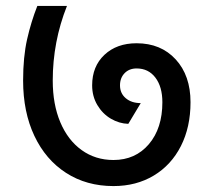

<svg xmlns="http://www.w3.org/2000/svg" viewBox="-20 -668 721 648"><path d="M363 -128Q437 -128 482.5 -181.5Q528 -235 528 -323Q528 -375 504.5 -406Q481 -437 441 -437Q416 -437 400.5 -421Q385 -405 385 -380Q385 -353 404.5 -336.5Q424 -320 455 -320L413 -250Q382 -251 354 -267.5Q326 -284 308.5 -313.5Q291 -343 291 -380Q291 -444 332.5 -483Q374 -522 441 -522Q523 -522 573 -467.5Q623 -413 623 -323Q623 -239 590.5 -175Q558 -111 499 -75.5Q440 -40 363 -40Q272 -40 203 -84.5Q134 -129 96 -209.5Q58 -290 58 -396Q58 -476 71.5 -535.5Q85 -595 106 -648H206Q158 -527 158 -396Q158 -316 183.5 -255.5Q209 -195 255.5 -161.5Q302 -128 363 -128Z"/></svg>

Font: Madhuban
Style: Regular
Weight: 400
Designer: jaikishan Patel
Foundry: MagicType
Version: Version 1.000